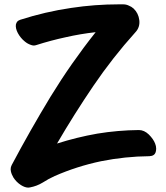

<svg xmlns="http://www.w3.org/2000/svg" viewBox="-20 -815 769 889"><path d="M698.2 -150.4Q690.4 -170.9 668.9 -192.4Q647.5 -212.9 623 -212.9Q525.4 -211.9 430.7 -196.3Q335.9 -179.7 244.1 -150.4Q323.2 -286.1 412.1 -417Q501 -547.9 606.4 -665Q628.9 -688.5 625 -721.7Q621.1 -753.9 598.6 -775.4Q588.9 -784.2 576.2 -789.1Q564.5 -794.9 549.8 -794.9Q540 -794.9 530.3 -794.9Q418.9 -794.9 309.6 -778.3Q189.5 -760.7 74.2 -723.6Q65.4 -720.7 60.5 -715.8Q55.7 -710 53.7 -702.1Q50.8 -684.6 62.5 -662.1Q75.2 -638.7 94.7 -623Q107.4 -612.3 122.1 -607.4Q135.7 -601.6 148.4 -606.4Q215.8 -627.9 284.2 -642.6Q352.5 -658.2 422.9 -666Q309.6 -523.4 213.9 -367.2Q119.1 -210.9 34.2 -50.8Q29.3 -42 29.3 -31.2Q29.3 -27.3 30.3 -22.5Q33.2 -7.8 42 6.8Q55.7 28.3 77.1 42Q95.7 53.7 111.3 53.7Q115.2 53.7 119.1 52.7Q150.4 46.9 177.7 30.3Q205.1 12.7 233.4 0Q335.9 -44.9 447.3 -68.4Q559.6 -90.8 671.9 -91.8Q696.3 -92.8 701.2 -112.3Q703.1 -119.1 703.1 -127Q703.1 -138.7 698.2 -150.4Z"/></svg>

Font: TroubleSide
Style: Comic
Weight: 400
Designer: Koroletov
Version: 1_5